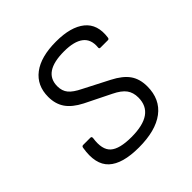

<svg xmlns="http://www.w3.org/2000/svg" viewBox="-143 -607 730 730"><g transform="rotate(-45 222.0 -242.0)"><path d="M199 12Q111 12 73 -23.5Q35 -59 48 -137Q49 -145 56 -145H95Q102 -145 101 -136Q93 -81 118 -58.5Q143 -36 207 -36Q332 -36 332 -124Q332 -151 318.5 -169.5Q305 -188 272 -204L169 -255Q128 -276 109.5 -303Q91 -330 91 -368Q91 -429 135 -462.5Q179 -496 261 -496Q340 -496 380 -463.5Q420 -431 411 -367Q410 -360 404 -360H364Q357 -360 358 -367Q362 -408 336 -428Q310 -448 256 -448Q144 -448 144 -372Q144 -347 157.5 -330.5Q171 -314 204 -298L305 -246Q348 -224 367 -197Q386 -170 386 -130Q386 -61 337.5 -24.5Q289 12 199 12Z"/></g></svg>

Font: Sofia Sans Light
Style: Italic
Weight: 300
Italic angle: -9°
Version: Version 4.100-B